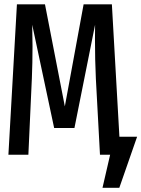

<svg xmlns="http://www.w3.org/2000/svg" viewBox="-20 -727 664 902"><path d="M541 -84.6H624.1L540.5 155.4H461.5L497.4 0H449.7L430.3 -358.5Q426.2 -444.6 426.2 -543.6Q426.2 -596.4 426.7 -610.8L329.7 -125.6H234.4L131.3 -610.8Q132.8 -550.8 132.8 -510.3Q132.8 -431.8 129.7 -358.5L113.3 0H19.5L59.5 -706.7H191.3L284.6 -227.2L372.8 -706.7H505.6Z"/></svg>

Font: Fira Code Fixed Retina
Style: Regular
Weight: 450
Monospace: yes
Designer: Carrois Corporate, Edenspiekermann AG, Nikita Prokopov
Foundry: Carrois Corporate, Edenspiekermann AG, Nikita Prokopov
Version: Version 5.002